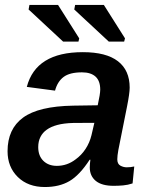

<svg xmlns="http://www.w3.org/2000/svg" viewBox="-20 -750 596 780"><path d="M441.4 4.9Q393.6 4.9 369.1 -15.1Q344.7 -35.2 344.7 -69.8Q344.7 -78.6 345.5 -86.4Q346.2 -94.2 347.2 -101.1H344.2Q303.2 -38.1 262 -14.2Q220.7 9.8 162.1 9.8Q93.8 9.8 52.2 -31Q10.7 -71.8 10.7 -135.7Q10.7 -226.1 73.7 -272.2Q136.7 -318.4 277.3 -320.8L377 -322.3Q387.2 -368.7 387.2 -385.7Q387.2 -421.4 368.2 -438.7Q349.1 -456.1 313 -456.1Q263.2 -456.1 238.3 -437.3Q213.4 -418.5 203.6 -381.8L88.9 -397Q107.4 -467.8 164.3 -502.9Q221.2 -538.1 316.4 -538.1Q411.6 -538.1 459.2 -501.2Q506.8 -464.4 506.8 -394Q506.8 -371.1 496.1 -317.4L460.9 -141.1Q456.5 -117.2 456.5 -103Q456.5 -84 469 -77.1Q481.4 -70.3 495.1 -70.3Q510.7 -70.3 525.4 -73.7L518.6 -4.9Q499.5 1.5 480.2 3.2Q460.9 4.9 441.4 4.9ZM135.3 -152.3Q135.3 -117.2 156 -96.7Q176.8 -76.2 210.9 -76.2Q252.9 -76.2 287.1 -102.5Q311 -119.6 327.6 -145Q344.2 -170.4 351.6 -200.7L363.3 -251L277.8 -250.5Q239.3 -249.5 213.1 -242.4Q187 -235.4 169.9 -223.1Q153.3 -211.4 144.3 -193.6Q135.3 -175.8 135.3 -152.3ZM301.8 -594.2 298.8 -581.1H236.3L96.2 -711.4L99.6 -730H215.8ZM487.8 -594.2 484.4 -581.1H421.9L281.7 -711.4L285.2 -730H401.9Z"/></svg>

Font: Arimo SemiBold
Style: Italic
Weight: 600
Italic angle: -12°
Version: Version 1.33